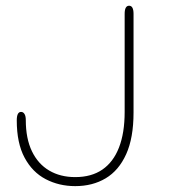

<svg xmlns="http://www.w3.org/2000/svg" viewBox="-20 -639 659 670"><path d="M242.5 10.5Q186 10.5 139.5 -13.8Q93 -38 65.8 -88.8Q38.5 -139.5 38.5 -219Q38.5 -233.5 42.2 -241Q46 -248.5 53.5 -248.5Q61 -248.5 65.5 -241.2Q70 -234 70 -220Q70 -155.5 91.5 -111Q113 -66.5 151.8 -43.8Q190.5 -21 242.5 -21Q299 -21 337.2 -47.2Q375.5 -73.5 395.2 -124.2Q415 -175 415 -248.5V-590.5Q415 -619 430.5 -619Q446 -619 446 -590.5V-246.5Q446 -157.5 420.2 -100.8Q394.5 -44 348.8 -16.8Q303 10.5 242.5 10.5Z"/></svg>

Font: Sono Monospace ExtraLight
Style: Regular
Weight: 250
Version: Version 2.112